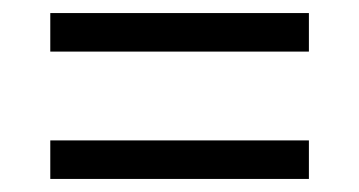

<svg xmlns="http://www.w3.org/2000/svg" viewBox="-20 -504 550 294"><path d="M57 -425V-484H453V-425ZM57 -230V-289H453V-230Z"/></svg>

Font: Noto Serif Tamil SemiCondensed
Style: Regular
Weight: 400
Width: 4
Designer: Indian Type Foundry, Tom Grace, and the Monotype Design Team
Foundry: Monotype Imaging Inc.
Version: Version 2.004; ttfautohint (v1.8.4.7-5d5b)